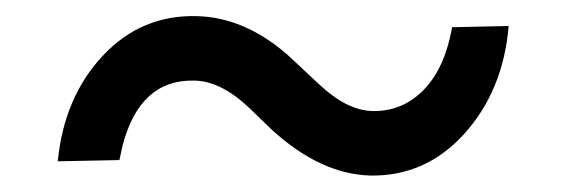

<svg xmlns="http://www.w3.org/2000/svg" viewBox="-20 -412 705 237"><path d="M607.9 -379.9Q601.1 -300.3 553.5 -247.3Q505.9 -194.3 437.5 -195.3Q376 -196.8 315.9 -251.5L286.6 -279.8Q251.5 -312.5 219.2 -312.5Q152.8 -314 131.3 -232.4L127.4 -214.4L51.3 -212.9Q59.1 -292 106.7 -343Q154.3 -394 223.1 -392.1Q281.2 -390.6 334 -345.2L377.4 -304.7Q410.6 -274.9 441.4 -274.9Q478 -274.9 503.7 -301.8Q529.3 -328.6 538.1 -378.4Z"/></svg>

Font: RobotoDraft
Style: Italic
Weight: 400
Italic angle: -12°
Version: Version 2.001101; 2014